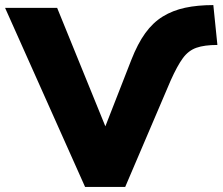

<svg xmlns="http://www.w3.org/2000/svg" viewBox="-38 -736 880 756"><path d="M297 0 -18 -705H187L384 -221H370L479 -500Q504 -564 534 -605.5Q564 -647 603 -671Q642 -695 691 -705.5Q740 -716 802 -716L818 -559Q767 -559 735.5 -548Q704 -537 682 -507Q660 -477 634 -419L455 0Z"/></svg>

Font: Nunito Sans 8pt Black
Style: Regular
Weight: 900
Version: Version 3.101;gftools[0.9.27]